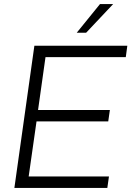

<svg xmlns="http://www.w3.org/2000/svg" viewBox="-20 -921 644 941"><path d="M148.5 -697H604L596.5 -641H203L166.5 -382H518.5L510.5 -326H159L120.5 -56H514L506 0H50.5ZM470 -901H534.5L402 -760.5H356Z"/></svg>

Font: HK Grotesk Light
Style: Italic
Weight: 300
Italic angle: -16°
Designer: Alfredo Marco Pradil
Foundry: Hanken Design Co.
Version: Version 3.001